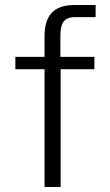

<svg xmlns="http://www.w3.org/2000/svg" viewBox="-20 -743 439 763"><path d="M355 -517H220V-601C220 -649 233 -675 278 -675H360V-723H274C194 -723 157 -681 157 -600V-517H41V-468H157V0H221V-468H355Z"/></svg>

Font: United Sans ExtraLight
Style: Regular
Weight: 200
Designer: Pablo Impallari, Rodrigo Fuenzalida (Modified by Dan O. Williams)
Version: Version 1.000;PS 001.000;hotconv 1.0.88;makeotf.lib2.5.64775